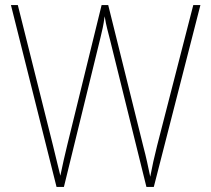

<svg xmlns="http://www.w3.org/2000/svg" viewBox="-20 -827 828 754"><path d="M767 -807 584 -93H555L413 -667Q406 -695 401 -714Q396 -733 391 -763Q387 -734 383.5 -718Q380 -702 375 -681L231 -93H202L23 -807H50L188 -256Q198 -216 204.5 -188Q211 -160 217 -137Q223 -167 230 -197.5Q237 -228 244 -257L379 -807H405L542 -255Q552 -217 557.5 -191.5Q563 -166 570 -133Q576 -165 582 -192Q588 -219 597 -255L739 -807Z"/></svg>

Font: Noto Sans Telugu UI SemiCondensed Thin
Style: Regular
Weight: 100
Width: 4
Designer: Jelle Bosma - Monotype Design Team
Foundry: Monotype Imaging Inc.
Version: Version 2.005; ttfautohint (v1.8.4.7-5d5b)